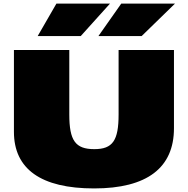

<svg xmlns="http://www.w3.org/2000/svg" viewBox="-20 -1030 1054 1075"><path d="M58 -292C58 -84 209 25 507 25C804 25 954 -91 954 -312V-750H644V-389C644 -243 611 -195 508 -195C402 -195 368 -243 368 -389V-750H58ZM659 -1010 531 -828H773L960 -1010ZM296 -1010 191 -828H432L596 -1010Z"/></svg>

Font: Mattone Black
Style: Regular
Weight: 900
Width: 6
Designer: Nunzio Mazzaferro
Foundry: Collletttivo
Version: Version 2.000;Glyphs 3.2 (3217)